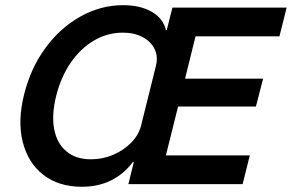

<svg xmlns="http://www.w3.org/2000/svg" viewBox="-20 -704 1116 734"><path d="M293.3 10Q204.2 10 145.4 -35.8Q86.7 -81.7 66.7 -162.1Q46.7 -242.5 72.5 -344.2Q97.5 -444.2 153.8 -520.8Q210 -597.5 287.5 -640.8Q365 -684.2 450 -684.2Q516.7 -684.2 560.4 -658.8Q604.2 -633.3 614.2 -589.2H617.5L639.2 -675H1075.8L1048.3 -565H727.5L687.5 -403.3H985.8L958.3 -296.7H660.8L614.2 -110H935L907.5 0H470.8L491.7 -85H488.3Q453.3 -38.3 404.2 -14.2Q355 10 293.3 10ZM327.5 -95Q372.5 -95 412.5 -112.1Q452.5 -129.2 481.2 -158.3Q510 -187.5 519.2 -223.3L575.8 -450.8Q585 -487.5 571.2 -516.2Q557.5 -545 525.4 -562.1Q493.3 -579.2 449.2 -579.2Q390.8 -579.2 339.6 -549.2Q288.3 -519.2 250.8 -465Q213.3 -410.8 195 -338.3Q176.7 -265 187.1 -210.4Q197.5 -155.8 233.8 -125.4Q270 -95 327.5 -95Z"/></svg>

Font: Funnel Sans SemiBold
Style: Italic
Weight: 600
Italic angle: -14.036°
Designer: NORD ID, Kristian Moeller
Foundry: Dicotype
Version: Version 1.000